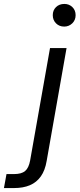

<svg xmlns="http://www.w3.org/2000/svg" viewBox="-134 -740 404 975"><path d="M-114 215 -101 144H-63Q-25 144 -6.5 128.5Q12 113 19 75L120 -496H204L103 77Q95 125 73.5 155.5Q52 186 18 200.5Q-16 215 -63 215ZM192 -605Q167 -605 150.5 -621.5Q134 -638 134 -663Q134 -688 150.5 -704Q167 -720 193 -720Q217 -720 233.5 -704Q250 -688 250 -663Q250 -638 233 -621.5Q216 -605 192 -605Z"/></svg>

Font: DM Sans 28pt
Style: Italic
Weight: 400
Italic angle: -10°
Version: Version 4.004;gftools[0.9.30]